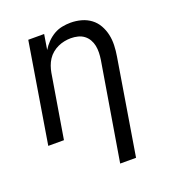

<svg xmlns="http://www.w3.org/2000/svg" viewBox="-135 -644 869 955"><g transform="rotate(-20 300.0 -166.5)"><path d="M338 205 424 -312Q427 -331 427.5 -350Q428 -369 424.5 -386.5Q421 -404 412 -419.5Q403 -435 389 -445.5Q375 -456 357 -460.5Q339 -465 320 -465Q303 -465 285.5 -461.5Q268 -458 251.5 -450.5Q235 -443 220.5 -431Q206 -419 196 -403.5Q186 -388 180 -371Q174 -354 171 -337L115 0H32L119 -530H203L190 -450Q202 -470 219 -487.5Q236 -505 256.5 -517Q277 -529 300 -533.5Q323 -538 345 -538Q374 -538 401.5 -530.5Q429 -523 451 -506.5Q473 -490 486.5 -466Q500 -442 506 -415Q512 -388 511 -358.5Q510 -329 505 -300L422 205Z"/></g></svg>

Font: Iosevka Curly Extended
Style: Italic
Weight: 400
Width: 7
Italic angle: -9°
Monospace: yes
Designer: Belleve Invis
Foundry: Belleve Invis
Version: Version 11.1.0; ttfautohint (v1.8.3)